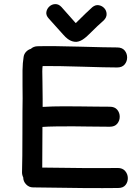

<svg xmlns="http://www.w3.org/2000/svg" viewBox="-20 -942 699 959"><path d="M570 -3Q595 -3 607 -18Q619 -33 618.5 -53Q618 -73 605 -88Q592 -103 568 -103Q435 -101 191 -105Q192 -166 192 -308Q218 -310 259 -310.5Q300 -311 343.5 -311Q387 -311 423 -310Q493 -309 528 -309Q553 -309 565.5 -324Q578 -339 578 -359Q578 -379 565.5 -394Q553 -409 528 -409Q500 -409 460.5 -409.5Q421 -410 378 -410.5Q335 -411 298 -411Q242 -411 193 -408V-449Q193 -473 192 -536Q190 -598 193 -612Q261 -613 387 -609Q512 -605 565 -605Q590 -605 602.5 -620Q615 -635 615 -655Q615 -675 602.5 -690Q590 -705 565 -705Q515 -705 378 -709Q240 -713 166 -711Q147 -710 134 -698Q120 -694 110 -683Q100 -672 98 -658Q93 -628 92.5 -591Q92 -554 92.5 -517Q93 -480 93 -451Q92 -405 92 -277Q92 -149 90 -81Q90 -68 96 -56Q96 -36 110.5 -21Q125 -6 145 -6Q435 -1 570 -3ZM362 -733Q382 -735 401 -750Q410 -756 426 -772Q471 -817 498 -840Q513 -855 512.5 -872Q512 -889 501 -901Q490 -913 473.5 -916Q457 -919 441 -906Q412 -880 365 -833L359 -827L357 -828L287 -907Q273 -922 256 -921.5Q239 -921 226.5 -909.5Q214 -898 211.5 -881.5Q209 -865 224 -849L294 -771Q308 -755 319 -747Q340 -732 362 -733Z"/></svg>

Font: Balsamiq Sans
Style: Regular
Weight: 400
Designer: Michael Angeles
Foundry: Balsamiq SRL
Version: Version 1.020; ttfautohint (v1.8.4.7-5d5b);gftools[0.9.26]